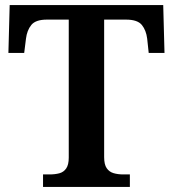

<svg xmlns="http://www.w3.org/2000/svg" viewBox="-20 -734 680 754"><path d="M149 0V-49H175Q196 -49 213 -53.5Q230 -58 240 -72.5Q250 -87 250 -115V-657H164Q120 -657 103 -636Q86 -615 82 -582L75 -526H13L18 -714H621L626 -526H564L558 -582Q554 -615 537 -636Q520 -657 475 -657H389V-117Q389 -88 399 -73.5Q409 -59 426 -54Q443 -49 464 -49H490V0Z"/></svg>

Font: Noto Rashi Hebrew SemiBold
Style: Regular
Weight: 600
Version: Version 1.006